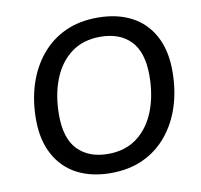

<svg xmlns="http://www.w3.org/2000/svg" viewBox="-80 -799 935 893"><g transform="rotate(-10 387.5 -352.5)"><path d="M374 9Q283 9 215.5 -26Q148 -61 110.5 -130Q73 -199 73 -296Q73 -386 97.5 -462Q122 -538 169 -595Q216 -652 283 -683Q350 -714 436 -714Q528 -714 595.5 -679Q663 -644 700 -575.5Q737 -507 737 -410Q737 -319 712.5 -243Q688 -167 641 -110Q594 -53 527 -22Q460 9 374 9ZM376 -81Q458 -81 514 -123.5Q570 -166 599 -240Q628 -314 628 -408Q628 -518 576.5 -571Q525 -624 433 -624Q352 -624 296 -582Q240 -540 211 -466Q182 -392 182 -298Q182 -187 234 -134Q286 -81 376 -81Z"/></g></svg>

Font: Nunito ExtraLight SemiBold
Style: Italic
Weight: 600
Italic angle: -9°
Version: Version 3.602